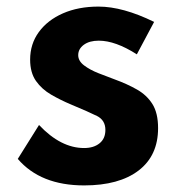

<svg xmlns="http://www.w3.org/2000/svg" viewBox="-20 -547 552 583"><path d="M235.5 16Q341.5 16 400.8 -29.2Q460 -74.5 460 -158Q460 -203.5 443 -230.8Q426 -258 396.2 -275Q366.5 -292 328 -306Q304.5 -314.5 278.8 -324.8Q253 -335 235.2 -348.5Q217.5 -362 217.5 -379.5Q217.5 -398.5 234.5 -411Q251.5 -423.5 280 -423.5Q330.5 -423.5 395.5 -382L448 -480.5Q353 -527 279 -527Q218 -527 171.2 -506.5Q124.5 -486 98 -449.8Q71.5 -413.5 71.5 -366Q71.5 -326.5 89.2 -301.2Q107 -276 135.5 -259.5Q164 -243 195 -230Q249 -207.5 274.5 -194.8Q300 -182 300 -152.5Q300 -126 282.2 -111.8Q264.5 -97.5 235.5 -97.5Q164.5 -97.5 98.5 -167.5L34 -64.5Q103 16 235.5 16Z"/></svg>

Font: Spartan
Style: Bold
Weight: 700
Designer: Matt Bailey, Mirko Velimirovic
Foundry: Matt Bailey
Version: Version 1.003; ttfautohint (v1.8.3)